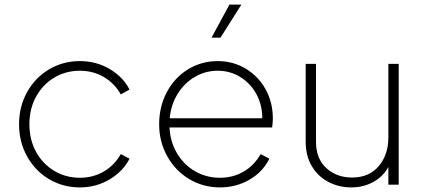

<svg xmlns="http://www.w3.org/2000/svg" viewBox="-20 -804 1844 836"><path d="M63 -263Q63 -340 98 -403Q133 -466 193.5 -502Q254 -538 328 -538Q399 -538 457.5 -503.5Q516 -469 544 -414L506 -393Q478 -442 431.5 -469Q385 -496 328 -496Q267 -496 217 -466.5Q167 -437 137.5 -384Q108 -331 108 -263Q108 -195 137.5 -142Q167 -89 217 -59.5Q267 -30 328 -30Q385 -30 431.5 -57Q478 -84 506 -133L544 -113Q516 -58 457.5 -23Q399 12 328 12Q254 12 193.5 -24Q133 -60 98 -123Q63 -186 63 -263Z M673 -263Q673 -340 706.5 -403Q740 -466 798.5 -502Q857 -538 928 -538Q995 -538 1050 -505Q1105 -472 1136.5 -415Q1168 -358 1168 -288Q1168 -272 1165 -249H718Q721 -187 750.5 -137Q780 -87 829 -58.5Q878 -30 938 -30Q995 -30 1041 -57Q1087 -84 1115 -133L1153 -113Q1124 -55 1066 -21.5Q1008 12 938 12Q864 12 803.5 -24.5Q743 -61 708 -124Q673 -187 673 -263ZM1122 -289Q1122 -347 1096.5 -394Q1071 -441 1026.5 -468.5Q982 -496 928 -496Q874 -496 828 -469Q782 -442 753 -394.5Q724 -347 719 -289ZM979 -784H1031L940 -640H901Z M1311 -186V-526H1356V-186Q1356 -113 1401 -72Q1446 -31 1513 -31Q1587 -31 1629 -80.5Q1671 -130 1671 -206V-526H1716V0H1671V-77Q1649 -36 1606 -12Q1563 12 1509 12Q1456 12 1410.5 -11.5Q1365 -35 1338 -80Q1311 -125 1311 -186Z"/></svg>

Font: Eudoxus Sans ExtraLight
Style: Regular
Weight: 200
Designer: Stijn de Vries
Foundry: tokotype
Version: Version 2.005